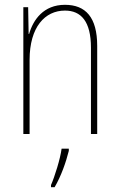

<svg xmlns="http://www.w3.org/2000/svg" viewBox="-20 -557 498 798"><path d="M250 -537C161 -537 118 -475 101 -416H99L97 -527H77V0H103V-308C103 -445 167 -513 250 -513C317 -513 358 -468 358 -359V0H384V-366C384 -485 336 -537 250 -537ZM266 70V61H236C231 102 207 178 192 212V221H207C234 175 254 118 266 70Z"/></svg>

Font: Noto Sans Armenian Condensed Thin
Style: Regular
Weight: 100
Width: 3
Designer: Monotype Design Team
Foundry: Monotype Imaging Inc.
Version: Version 2.008